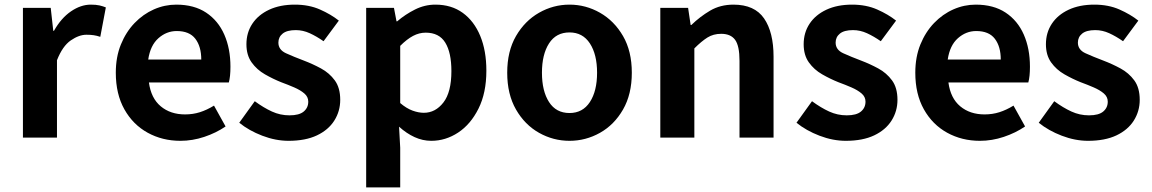

<svg xmlns="http://www.w3.org/2000/svg" viewBox="-20 -594 4974 829"><path d="M79 0V-560H199L210 -461H213Q244 -516 286.5 -545Q329 -574 372 -574Q395 -574 410 -570.5Q425 -567 437 -562L413 -435Q398 -440 384.5 -442Q371 -444 353 -444Q321 -444 285.5 -419.5Q250 -395 226 -334V0Z M759 14Q681 14 617.5 -21Q554 -56 517 -122Q480 -188 480 -280Q480 -348 502 -402Q524 -456 561 -494.5Q598 -533 644.5 -553.5Q691 -574 741 -574Q818 -574 870 -539.5Q922 -505 948.5 -444.5Q975 -384 975 -306Q975 -263 968 -238H623Q632 -170 674 -135Q716 -100 779 -100Q813 -100 843 -109.5Q873 -119 904 -138L954 -48Q913 -20 862 -3Q811 14 759 14ZM620 -337H849Q849 -393 823.5 -426.5Q798 -460 743 -460Q699 -460 664 -429Q629 -398 620 -337Z M1226 14Q1170 14 1112.5 -8Q1055 -30 1013 -64L1080 -157Q1118 -129 1154 -112.5Q1190 -96 1230 -96Q1272 -96 1291.5 -112.5Q1311 -129 1311 -155Q1311 -176 1294 -190.5Q1277 -205 1250.5 -216.5Q1224 -228 1194 -239Q1159 -253 1124 -273Q1089 -293 1066.5 -324.5Q1044 -356 1044 -403Q1044 -453 1069.5 -491.5Q1095 -530 1142 -552Q1189 -574 1253 -574Q1314 -574 1361.5 -553Q1409 -532 1443 -505L1377 -416Q1347 -437 1317.5 -450.5Q1288 -464 1257 -464Q1219 -464 1200.5 -449Q1182 -434 1182 -410Q1182 -379 1215 -364Q1248 -349 1293 -332Q1330 -318 1366 -298.5Q1402 -279 1425.5 -247Q1449 -215 1449 -163Q1449 -114 1423.5 -73.5Q1398 -33 1348.5 -9.5Q1299 14 1226 14Z M1561 215V-560H1681L1692 -502H1695Q1730 -532 1772 -553Q1814 -574 1860 -574Q1929 -574 1978 -538.5Q2027 -503 2053.5 -439Q2080 -375 2080 -289Q2080 -193 2046 -125Q2012 -57 1958 -21.5Q1904 14 1842 14Q1805 14 1770 -2Q1735 -18 1703 -47L1708 44V215ZM1810 -107Q1860 -107 1894.5 -151.5Q1929 -196 1929 -287Q1929 -367 1902.5 -410Q1876 -453 1818 -453Q1790 -453 1763.5 -439Q1737 -425 1708 -396V-149Q1735 -126 1761 -116.5Q1787 -107 1810 -107Z M2439 14Q2369 14 2307.5 -20.5Q2246 -55 2208 -121Q2170 -187 2170 -280Q2170 -373 2208 -438.5Q2246 -504 2307.5 -539Q2369 -574 2439 -574Q2509 -574 2570.5 -539Q2632 -504 2670 -438.5Q2708 -373 2708 -280Q2708 -187 2670 -121Q2632 -55 2570.5 -20.5Q2509 14 2439 14ZM2439 -106Q2496 -106 2527 -153.5Q2558 -201 2558 -280Q2558 -359 2527 -406.5Q2496 -454 2439 -454Q2381 -454 2350.5 -406.5Q2320 -359 2320 -280Q2320 -201 2350.5 -153.5Q2381 -106 2439 -106Z M2831 0V-560H2951L2962 -486H2965Q3002 -522 3046 -548Q3090 -574 3147 -574Q3238 -574 3279 -514.5Q3320 -455 3320 -349V0H3173V-331Q3173 -396 3154 -422Q3135 -448 3094 -448Q3060 -448 3034.5 -432Q3009 -416 2978 -385V0Z M3632 14Q3576 14 3518.5 -8Q3461 -30 3419 -64L3486 -157Q3524 -129 3560 -112.5Q3596 -96 3636 -96Q3678 -96 3697.5 -112.5Q3717 -129 3717 -155Q3717 -176 3700 -190.5Q3683 -205 3656.5 -216.5Q3630 -228 3600 -239Q3565 -253 3530 -273Q3495 -293 3472.5 -324.5Q3450 -356 3450 -403Q3450 -453 3475.5 -491.5Q3501 -530 3548 -552Q3595 -574 3659 -574Q3720 -574 3767.5 -553Q3815 -532 3849 -505L3783 -416Q3753 -437 3723.5 -450.5Q3694 -464 3663 -464Q3625 -464 3606.5 -449Q3588 -434 3588 -410Q3588 -379 3621 -364Q3654 -349 3699 -332Q3736 -318 3772 -298.5Q3808 -279 3831.5 -247Q3855 -215 3855 -163Q3855 -114 3829.5 -73.5Q3804 -33 3754.5 -9.5Q3705 14 3632 14Z M4211 14Q4133 14 4069.5 -21Q4006 -56 3969 -122Q3932 -188 3932 -280Q3932 -348 3954 -402Q3976 -456 4013 -494.5Q4050 -533 4096.5 -553.5Q4143 -574 4193 -574Q4270 -574 4322 -539.5Q4374 -505 4400.5 -444.5Q4427 -384 4427 -306Q4427 -263 4420 -238H4075Q4084 -170 4126 -135Q4168 -100 4231 -100Q4265 -100 4295 -109.5Q4325 -119 4356 -138L4406 -48Q4365 -20 4314 -3Q4263 14 4211 14ZM4072 -337H4301Q4301 -393 4275.5 -426.5Q4250 -460 4195 -460Q4151 -460 4116 -429Q4081 -398 4072 -337Z M4678 14Q4622 14 4564.5 -8Q4507 -30 4465 -64L4532 -157Q4570 -129 4606 -112.5Q4642 -96 4682 -96Q4724 -96 4743.5 -112.5Q4763 -129 4763 -155Q4763 -176 4746 -190.5Q4729 -205 4702.5 -216.5Q4676 -228 4646 -239Q4611 -253 4576 -273Q4541 -293 4518.5 -324.5Q4496 -356 4496 -403Q4496 -453 4521.5 -491.5Q4547 -530 4594 -552Q4641 -574 4705 -574Q4766 -574 4813.5 -553Q4861 -532 4895 -505L4829 -416Q4799 -437 4769.5 -450.5Q4740 -464 4709 -464Q4671 -464 4652.5 -449Q4634 -434 4634 -410Q4634 -379 4667 -364Q4700 -349 4745 -332Q4782 -318 4818 -298.5Q4854 -279 4877.5 -247Q4901 -215 4901 -163Q4901 -114 4875.5 -73.5Q4850 -33 4800.5 -9.5Q4751 14 4678 14Z"/></svg>

Font: Source Han Sans
Style: Bold
Weight: 700
Designer: Ryoko NISHIZUKA Ë•øÂ°öÊ∂ºÂ≠ê (kana, bopomofo & ideographs); Paul D. Hunt (Latin, Greek & Cyrillic); Sandoll Communicatio
Foundry: Adobe
Version: Version 2.004;hotconv 1.0.118;makeotfexe 2.5.65603